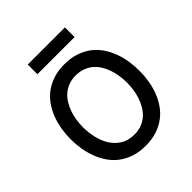

<svg xmlns="http://www.w3.org/2000/svg" viewBox="-233 -1033 1206 1206"><g transform="rotate(-45 370.0 -430.5)"><path d="M370.1 12.2Q314 12.2 269.5 -2.7Q225.1 -17.6 191.2 -43.2Q157.2 -68.8 133.3 -103.8Q109.4 -138.7 94.2 -179Q79.1 -219.2 72 -262.9Q64.9 -306.6 64.9 -350.1Q64.9 -393.1 72 -436.8Q79.1 -480.5 94.2 -520.8Q109.4 -561 133.3 -595.9Q157.2 -630.9 191.2 -656.5Q225.1 -682.1 269.5 -697Q314 -711.9 370.1 -711.9Q426.3 -711.9 470.7 -697Q515.1 -682.1 549.1 -656.5Q583 -630.9 606.9 -595.9Q630.9 -561 646 -520.8Q661.1 -480.5 668 -436.8Q674.8 -393.1 674.8 -350.1Q674.8 -306.6 668 -262.9Q661.1 -219.2 646 -179Q630.9 -138.7 606.9 -103.8Q583 -68.8 549.1 -43.2Q515.1 -17.6 470.7 -2.7Q426.3 12.2 370.1 12.2ZM370.1 -87.9Q406.7 -87.9 435.5 -99.4Q464.4 -110.8 486.1 -130.4Q507.8 -149.9 523.2 -176Q538.6 -202.1 548.3 -231.2Q558.1 -260.3 562.5 -290.8Q566.9 -321.3 566.9 -350.1Q566.9 -380.4 562.5 -411.9Q558.1 -443.4 548.3 -472.4Q538.6 -501.5 523.2 -526.9Q507.8 -552.2 486.1 -571Q464.4 -589.8 435.5 -600.8Q406.7 -611.8 370.1 -611.8Q333.5 -611.8 304.7 -600.3Q275.9 -588.9 253.9 -569.3Q231.9 -549.8 216.6 -523.7Q201.2 -497.6 191.4 -468.5Q181.6 -439.5 177.2 -408.9Q172.9 -378.4 172.9 -350.1Q172.9 -304.2 183.1 -257.6Q193.4 -210.9 216.8 -173.1Q240.2 -135.3 277.8 -111.6Q315.4 -87.9 370.1 -87.9ZM206.1 -787.1V-873H536.1V-787.1Z"/></g></svg>

Font: Overpass
Style: Regular
Weight: 400
Designer: Delve Withrington
Foundry: Delve Fonts
Version: Version 1.001